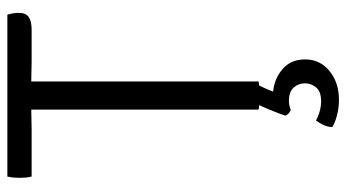

<svg xmlns="http://www.w3.org/2000/svg" viewBox="-230 -493 942 522"><g transform="rotate(-90 241.0 -232.0)"><path d="M22 -617Q20 -625 19.2 -633.5Q18.5 -642 18.5 -650Q18.5 -658 19.2 -666Q20 -674 22 -683H462Q464.5 -676 465.8 -667.5Q467 -659 467 -651.5Q467 -633 455.8 -625Q444.5 -617 421 -617H335Q326 -617 308.2 -617.5Q290.5 -618 280.5 -618H204Q194 -618 176.5 -617.5Q159 -617 149.5 -617ZM204 -544Q204 -564.5 204 -580.8Q204 -597 204 -618V-650H280.5V-618Q280.5 -597 280.5 -580.8Q280.5 -564.5 280.5 -544V0Q272.5 1.5 262 2.2Q251.5 3 242.5 3Q233 3 222.5 2.2Q212 1.5 204 0ZM187.5 72.5Q193.5 55 203 31.8Q212.5 8.5 220.5 -6.5H274Q269.5 1 262.8 15.8Q256 30.5 253 39.5Q288.5 43 314.5 65.5Q340.5 88 340.5 126.5Q340.5 167 309 192.8Q277.5 218.5 231 218.5Q208.5 218.5 188.5 213.2Q168.5 208 156.5 200.5Q157 187.5 162.2 176.5Q167.5 165.5 174.5 156Q184.5 162 198.8 166Q213 170 226.5 170Q253 170 264.2 156.5Q275.5 143 275.5 126Q275.5 108.5 264 95.5Q252.5 82.5 227.5 82.5Q221.5 82.5 214.8 84Q208 85.5 203 87.5Q191 82.5 187.5 72.5Z"/></g></svg>

Font: Signika Light
Style: Regular
Weight: 300
Designer: Anna Giedry
Foundry: Anna Giedry
Version: Version 2.000